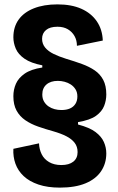

<svg xmlns="http://www.w3.org/2000/svg" viewBox="-20 -695 537 876"><path d="M253 161Q197 161 155.5 147Q114 133 88 108.5Q62 84 50.5 52Q39 20 41 -16L158 -41Q159 -14 170 8.5Q181 31 204 44.5Q227 58 260 58Q295 58 314.5 42.5Q334 27 334 -1Q334 -26 320.5 -43.5Q307 -61 282.5 -73.5Q258 -86 223 -96Q187 -106 154 -117.5Q121 -129 95.5 -146.5Q70 -164 55.5 -190.5Q41 -217 41 -256Q41 -286 52.5 -312.5Q64 -339 92.5 -359Q121 -379 173 -387V-397Q121 -407 92 -427Q63 -447 52 -473Q41 -499 41 -525Q41 -572 65 -605.5Q89 -639 134.5 -657Q180 -675 242 -675Q306 -675 351 -655Q396 -635 421.5 -598Q447 -561 449 -510L331 -486Q331 -511 320 -530.5Q309 -550 289.5 -561.5Q270 -573 242 -573Q208 -573 190 -558Q172 -543 172 -518Q172 -495 186 -478Q200 -461 224.5 -449Q249 -437 281 -427Q321 -415 354 -403Q387 -391 412 -374Q437 -357 451 -330.5Q465 -304 465 -264Q465 -237 455 -211.5Q445 -186 418 -166.5Q391 -147 336 -138V-127Q389 -113 416 -92.5Q443 -72 454 -47Q465 -22 465 5Q465 51 441 86.5Q417 122 370 141.5Q323 161 253 161ZM260 -193Q283 -193 299 -200Q315 -207 324 -221Q333 -235 333 -255Q333 -274 324.5 -287.5Q316 -301 303 -309.5Q290 -318 274.5 -322Q259 -326 244 -326Q211 -326 192 -309.5Q173 -293 173 -264Q173 -245 181 -231.5Q189 -218 201.5 -209.5Q214 -201 229 -197Q244 -193 260 -193Z"/></svg>

Font: Bricolage Grotesque 24pt SemiCondensed
Style: Bold
Weight: 700
Width: 4
Designer: Mathieu Triay
Foundry: Atelier Triay
Version: Version 1.001;gftools[0.9.33.dev8+g029e19f]